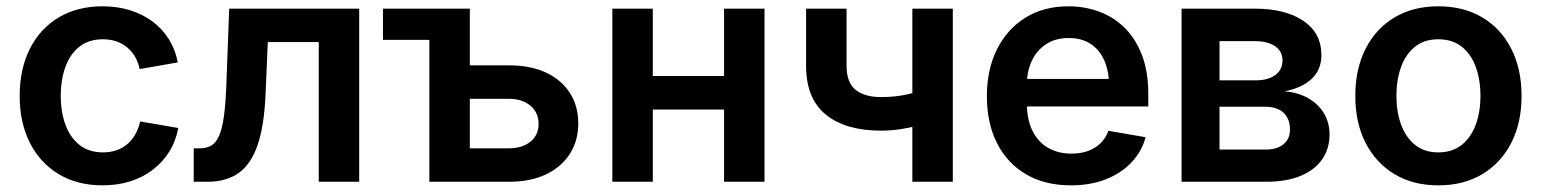

<svg xmlns="http://www.w3.org/2000/svg" viewBox="-20 -568 4816 600"><path d="M300.3 11.2Q221.7 11.2 163.3 -23.9Q105 -59.1 73.2 -122.1Q41.5 -185.1 41.5 -268.1Q41.5 -352.1 73.2 -415.3Q105 -478.5 163.3 -513.4Q221.7 -548.3 300.3 -548.3Q346.7 -548.3 386 -536.1Q425.3 -523.9 456.1 -501.2Q486.8 -478.5 507.3 -446Q527.8 -413.6 535.6 -373L416.5 -352.1Q412.1 -373.5 402.1 -390.6Q392.1 -407.7 377.4 -419.9Q362.8 -432.1 343.8 -438.7Q324.7 -445.3 301.8 -445.3Q257.8 -445.3 228.5 -422.4Q199.2 -399.4 184.6 -359.4Q169.9 -319.3 169.9 -268.6Q169.9 -217.8 184.6 -178Q199.2 -138.2 228.5 -115Q257.8 -91.8 301.8 -91.8Q325.2 -91.8 344.5 -98.6Q363.8 -105.5 378.4 -118.2Q393.1 -130.9 403.1 -148.7Q413.1 -166.5 418 -188.5L537.1 -168Q529.3 -126.5 508.8 -93.8Q488.3 -61 457.3 -37.4Q426.3 -13.7 386.7 -1.2Q347.2 11.2 300.3 11.2Z M585.4 0V-104.5H604.5Q625.5 -104.5 640.1 -113Q654.8 -121.6 664.3 -142.8Q673.8 -164.1 679.2 -200.9Q684.6 -237.8 687 -294.9L696.3 -541H1102.5V0H976.1V-436.5H816.9L809.6 -268.1Q805.2 -173.8 784.9 -114.5Q764.6 -55.2 726.1 -27.6Q687.5 0 628.9 0Z M1176.8 -443.4V-541H1369.6V-443.4ZM1410.2 -363.8H1570.3Q1638.7 -363.8 1687 -340.8Q1735.4 -317.9 1761.2 -277.1Q1787.1 -236.3 1787.1 -182.1Q1787.1 -128.9 1761.2 -87.9Q1735.4 -46.9 1687 -23.4Q1638.7 0 1570.3 0H1321.8V-541H1448.2V-104.5H1569.3Q1611.8 -104.5 1637.5 -125.2Q1663.1 -146 1663.1 -180.7Q1663.1 -216.3 1637.5 -237.8Q1611.8 -259.3 1569.3 -259.3H1410.2Z M2276.4 -330.6V-225.6H1985.8V-330.6ZM2020 -541V0H1893.6V-541ZM2369.1 -541V0H2242.7V-541Z M2733.9 -159.7Q2622.1 -159.7 2560.5 -210Q2499 -260.3 2499 -362.3V-541H2625.5V-362.8Q2625.5 -310.1 2653.6 -287.4Q2681.6 -264.6 2733.9 -264.6Q2776.9 -264.6 2815.7 -273.2Q2854.5 -281.7 2896.5 -296.4V-191.4Q2875.5 -183.1 2848.9 -175.8Q2822.3 -168.5 2793 -164.1Q2763.7 -159.7 2733.9 -159.7ZM2831.1 0V-541H2957.5V0Z M3326.7 11.2Q3245.1 11.2 3186.3 -23.4Q3127.4 -58.1 3095.7 -120.6Q3064 -183.1 3064 -267.6Q3064 -350.6 3095.5 -413.8Q3127 -477.1 3184.3 -512.7Q3241.7 -548.3 3318.8 -548.3Q3369.6 -548.3 3414.8 -531.7Q3460 -515.1 3494.4 -481.2Q3528.8 -447.3 3548.6 -395.8Q3568.4 -344.2 3568.4 -273.9V-235.4H3121.6V-321.3H3504.9L3446.3 -296.4Q3446.3 -342.3 3431.9 -376.7Q3417.5 -411.1 3389.2 -430.2Q3360.8 -449.2 3319.8 -449.2Q3278.3 -449.2 3249 -429.9Q3219.7 -410.6 3204.3 -377.7Q3189 -344.7 3189 -304.2V-245.1Q3189 -194.8 3206.3 -159.7Q3223.6 -124.5 3255.1 -106.2Q3286.6 -87.9 3328.6 -87.9Q3356.9 -87.9 3379.9 -96.2Q3402.8 -104.5 3419.2 -120.4Q3435.5 -136.2 3443.8 -159.2L3560.1 -139.2Q3547.9 -94.2 3515.6 -60.3Q3483.4 -26.4 3435.5 -7.6Q3387.7 11.2 3326.7 11.2Z M3672.4 0V-541H3900.4Q3996.6 -541 4053 -502.9Q4109.4 -464.8 4109.4 -395.5Q4109.4 -350.6 4079.1 -321.8Q4048.8 -293 3994.1 -282.7Q4036.1 -279.3 4067.6 -261.5Q4099.1 -243.7 4116.9 -214.6Q4134.8 -185.5 4134.8 -147.5Q4134.8 -103 4111.3 -69.6Q4087.9 -36.1 4043.7 -18.1Q3999.5 0 3936 0ZM3791 -100.6H3935.1Q3970.7 -100.6 3991 -117.2Q4011.2 -133.8 4011.2 -163.1Q4011.2 -196.8 3991 -215.6Q3970.7 -234.4 3935.1 -234.4H3791ZM3791 -316.9H3903.3Q3942.9 -316.9 3965.3 -333.5Q3987.8 -350.1 3987.8 -379.4Q3987.8 -407.7 3964.6 -423.6Q3941.4 -439.5 3900.4 -439.5H3791Z M4474.6 11.2Q4396 11.2 4337.6 -23.9Q4279.3 -59.1 4247.3 -121.8Q4215.3 -184.6 4215.3 -268.1Q4215.3 -352.1 4247.3 -415.3Q4279.3 -478.5 4337.6 -513.4Q4396 -548.3 4474.6 -548.3Q4554.2 -548.3 4612.5 -513.4Q4670.9 -478.5 4702.9 -415.3Q4734.9 -352.1 4734.9 -268.1Q4734.9 -184.6 4702.9 -121.8Q4670.9 -59.1 4612.5 -23.9Q4554.2 11.2 4474.6 11.2ZM4474.6 -91.8Q4518.6 -91.8 4547.9 -115.2Q4577.1 -138.7 4591.8 -178.5Q4606.4 -218.3 4606.4 -268.6Q4606.4 -318.8 4591.8 -358.9Q4577.1 -398.9 4547.9 -422.1Q4518.6 -445.3 4474.6 -445.3Q4431.2 -445.3 4402.1 -422.1Q4373 -398.9 4358.4 -358.9Q4343.8 -318.8 4343.8 -268.6Q4343.8 -218.3 4358.4 -178.5Q4373 -138.7 4402.1 -115.2Q4431.2 -91.8 4474.6 -91.8Z"/></svg>

Font: Inter 17pt SemiBold
Style: Regular
Weight: 600
Version: Version 4.001;git-66647c0bb